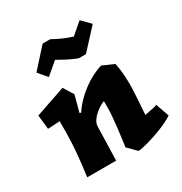

<svg xmlns="http://www.w3.org/2000/svg" viewBox="-168 -828 915 966"><g transform="rotate(-30 289.5 -345.0)"><path d="M579.1 -64.9Q564.9 -55.2 545.4 -45.4Q525.9 -35.6 504.2 -26.9Q482.4 -18.1 460.2 -10.7Q438 -3.4 418.2 2.2Q398.4 7.8 382.8 11Q367.2 14.2 358.9 14.2L311 -34.2Q314.9 -62 318.8 -92.5Q322.8 -123 325.9 -152.1Q329.1 -181.2 331.1 -206.3Q333 -231.4 333 -249V-290Q322.8 -286.6 307.6 -277.8Q292.5 -269 278.1 -256.3Q263.7 -243.7 253.2 -228Q242.7 -212.4 242.2 -194.8L236.8 0H68.8Q79.6 -79.6 84.7 -141.1Q89.8 -202.6 89.8 -254.9V-314Q79.6 -313 69.1 -312.5Q58.6 -312 49.1 -311.3Q39.6 -310.5 31.7 -310.3Q23.9 -310.1 20 -310.1L11.2 -392.1L186 -452.1L222.2 -394L196.8 -299.8L205.1 -296.9Q223.1 -324.7 247.3 -349.6Q271.5 -374.5 298.6 -394.5Q325.7 -414.6 354.2 -429.4Q382.8 -444.3 410.2 -452.1L477.1 -422.9Q484.4 -386.7 486.6 -355.5Q488.8 -324.2 488.8 -296.9Q488.8 -282.7 487.8 -262.2Q486.8 -241.7 485.4 -218.5Q483.9 -195.3 482.2 -171.1Q480.5 -147 479 -126Q483.4 -126.5 492.9 -128.2Q502.4 -129.9 513.4 -132.1Q524.4 -134.3 534.9 -136.7Q545.4 -139.2 551.8 -142.1ZM331.1 -540Q299.3 -552.2 273.4 -565.9Q247.6 -579.6 224.1 -592.8L153.8 -533.2L110.8 -584L210.9 -694.8H254.9Q270 -686.5 283.2 -679.9Q296.4 -673.3 309.3 -667.7Q322.3 -662.1 335.7 -657Q349.1 -651.9 364.7 -647L430.7 -704.1L479 -654.8L373 -540Z"/></g></svg>

Font: Simonetta
Style: Black Italic
Weight: 900
Italic angle: -2°
Designer: Gayaneh Bagdasaryan
Foundry: Brownfox
Version: Version 1.002